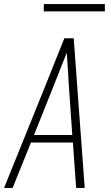

<svg xmlns="http://www.w3.org/2000/svg" viewBox="-24 -923 544 943"><path d="M-4 0 194 -490 292 -735H338L392 0H350L334 -223H128L38 0ZM331 -260 315 -490Q312 -534 309.5 -577.5Q307 -621 304 -664Q287 -621 269.5 -577.5Q252 -534 235 -490L143 -260ZM191 -867V-903H491V-867Z"/></svg>

Font: Iosevka Extralight Oblique
Style: Regular
Weight: 200
Italic angle: -9°
Monospace: yes
Designer: Belleve Invis
Foundry: Belleve Invis
Version: Version 32.5.0; ttfautohint (v1.8.4)